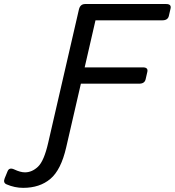

<svg xmlns="http://www.w3.org/2000/svg" viewBox="-199 -720 859 944"><path d="M-166.5 186.5Q-185.1 178.7 -175.8 156.2L-161.6 121.6Q-153.3 101.6 -128.4 113.3Q-98.6 127.4 -76.2 127.4Q-41.5 127.4 -12 99.4Q17.6 71.3 38.1 -18.6L189 -673.3Q195.3 -700.2 219.7 -700.2H617.7Q644.5 -700.2 639.6 -678.2L631.3 -642.1Q626.5 -620.1 599.1 -620.1H270.5L217.3 -388.7H503.9Q530.3 -388.7 525.4 -366.7L517.1 -330.6Q512.2 -308.6 485.4 -308.6H198.7L126.5 4.4Q101.1 115.2 48.8 159.4Q-3.4 203.6 -85.4 203.6Q-126.5 203.6 -166.5 186.5Z"/></svg>

Font: Istok Web
Style: BoldItalic
Weight: 700
Italic angle: -13°
Designer: Andrey V. Panov
Foundry: Andrey V. Panov
Version: Version 1.0.2g